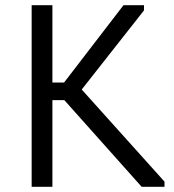

<svg xmlns="http://www.w3.org/2000/svg" viewBox="-20 -720 671 740"><path d="M535 -680 295 -375 614 -20V0H526L228 -334H182V0H102V-700H182V-402H227L456 -700H535Z"/></svg>

Font: Tilda Sans
Style: Regular
Weight: 400
Designer: ParaType Ltd
Foundry: ParaType Ltd
Version: Version 1.002W